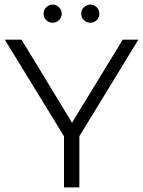

<svg xmlns="http://www.w3.org/2000/svg" viewBox="-20 -817 624 837"><path d="M326 -223V0H259V-223L1 -644H74L294 -282L515 -644H583ZM170 -757Q170 -774 181.5 -785.5Q193 -797 210 -797Q225 -797 237 -785.5Q249 -774 249 -757.5Q249 -741 237.5 -729.5Q226 -718 209.5 -718Q193 -718 181.5 -729Q170 -740 170 -757ZM374 -797Q390 -797 401.5 -785.5Q413 -774 413 -757Q413 -740 401.5 -729Q390 -718 373.5 -718Q357 -718 345.5 -729.5Q334 -741 334 -757.5Q334 -774 346 -785.5Q358 -797 374 -797Z"/></svg>

Font: Montserrat Ace
Style: Regular
Weight: 400
Designer: Julieta Ulanovsky
Foundry: Julieta Ulanovsky
Version: Version 1